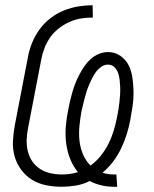

<svg xmlns="http://www.w3.org/2000/svg" viewBox="-20 -702 590 734"><path d="M416 12Q391 12 367.5 6.5Q344 1 323 -10Q297 3 269.5 7.5Q242 12 216 12Q185 12 155.5 6Q126 0 102 -15Q78 -30 61 -53Q44 -76 36 -104Q28 -132 29.5 -163Q31 -194 37 -225L87 -485Q92 -512 103 -539Q114 -566 131.5 -590Q149 -614 173 -632.5Q197 -651 224.5 -662Q252 -673 279.5 -677.5Q307 -682 334 -682L335 -635Q313 -635 290.5 -631.5Q268 -628 246.5 -618.5Q225 -609 205.5 -594Q186 -579 172.5 -560Q159 -541 150.5 -519Q142 -497 138 -476L88 -216Q83 -193 82 -170Q81 -147 86 -125.5Q91 -104 102.5 -86.5Q114 -69 132 -57Q150 -45 172 -40Q194 -35 217 -35Q232 -35 247 -37Q262 -39 278 -44Q259 -67 248 -95Q237 -123 233 -154Q229 -185 231.5 -217.5Q234 -250 241 -283Q244 -300 248 -317Q252 -334 257 -351Q262 -368 268.5 -384.5Q275 -401 283.5 -417Q292 -433 302.5 -448.5Q313 -464 327 -476.5Q341 -489 358.5 -496Q376 -503 393 -503Q420 -503 441 -488Q462 -473 472.5 -451Q483 -429 486.5 -403Q490 -377 490.5 -350.5Q491 -324 487 -297Q483 -270 478 -243Q473 -216 464.5 -189Q456 -162 443.5 -135.5Q431 -109 413 -85Q395 -61 372 -42Q382 -38 393.5 -36.5Q405 -35 416 -35H425L428 12ZM326 -69Q349 -86 366 -107.5Q383 -129 395 -153Q407 -177 414.5 -202Q422 -227 427 -252Q430 -267 432.5 -281.5Q435 -296 436.5 -310.5Q438 -325 439 -339.5Q440 -354 439.5 -368Q439 -382 437.5 -396Q436 -410 431.5 -423Q427 -436 417 -445.5Q407 -455 392 -455Q379 -455 367 -446.5Q355 -438 346.5 -426.5Q338 -415 332 -402.5Q326 -390 320.5 -377.5Q315 -365 311 -352Q307 -339 303.5 -326Q300 -313 297 -300Q294 -287 291 -274Q286 -246 283.5 -217.5Q281 -189 284 -162.5Q287 -136 297.5 -111.5Q308 -87 326 -69Z"/></svg>

Font: Lode Dark
Style: Italic
Weight: 400
Italic angle: -11°
Monospace: yes
Designer: Belleve Invis
Foundry: Belleve Invis
Version: Version 29.2.0; ttfautohint (v1.8.3)